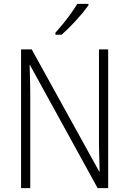

<svg xmlns="http://www.w3.org/2000/svg" viewBox="-20 -968 665 988"><path d="M536.6 0H482.4L134.8 -632.3H132.3Q133.3 -609.9 133.8 -586.7Q134.3 -563.5 135 -538.1Q135.7 -512.7 135.7 -485.4V0H88.4V-713.9H143.1L490.2 -85.9H492.7Q492.2 -109.4 491.5 -135.7Q490.7 -162.1 490 -187.7Q489.3 -213.4 489.3 -234.4V-713.9H536.6ZM435.1 -948.2V-940.4Q423.3 -923.8 407 -903.8Q390.6 -883.8 371.3 -862.8Q352.1 -841.8 333 -823Q314 -804.2 296.9 -789.1H265.1V-799.3Q285.6 -822.3 306.4 -847.9Q327.1 -873.5 345.5 -899.4Q363.8 -925.3 377.9 -948.2Z"/></svg>

Font: Open Sans SemiCondensed Light
Style: Regular
Weight: 300
Width: 4
Designer: Monotype Design Team
Foundry: Monotype Imaging Inc.
Version: Version 3.000